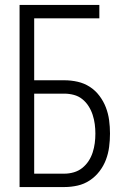

<svg xmlns="http://www.w3.org/2000/svg" viewBox="-20 -755 515 775"><path d="M59 0V-735H381V-681H118V-431H240Q267 -431 293.5 -425Q320 -419 342.5 -404.5Q365 -390 381.5 -368Q398 -346 407.5 -321Q417 -296 420.5 -269.5Q424 -243 424 -216Q424 -189 420.5 -162Q417 -135 407.5 -110Q398 -85 381.5 -63.5Q365 -42 342.5 -27Q320 -12 293.5 -6Q267 0 240 0ZM118 -54H240Q259 -54 278 -59.5Q297 -65 312 -77Q327 -89 337.5 -105Q348 -121 354 -139.5Q360 -158 362.5 -177Q365 -196 365 -216Q365 -235 362.5 -254Q360 -273 354 -291.5Q348 -310 337.5 -326.5Q327 -343 312 -355Q297 -367 278 -372Q259 -377 240 -377H118Z"/></svg>

Font: Iosevka QP Light
Style: Regular
Weight: 300
Designer: Belleve Invis
Foundry: Belleve Invis
Version: Version 20.0.0; ttfautohint (v1.8.4)